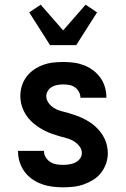

<svg xmlns="http://www.w3.org/2000/svg" viewBox="-20 -793 540 821"><path d="M249 8Q226 8 203 5Q180 2 158 -6Q136 -14 117 -27.5Q98 -41 84.5 -59.5Q71 -78 64 -100.5Q57 -123 57 -146V-148H168V-147Q168 -133 175.5 -120.5Q183 -108 195 -100.5Q207 -93 221 -90.5Q235 -88 249 -88Q262 -88 275.5 -90Q289 -92 301 -97.5Q313 -103 321.5 -114Q330 -125 330 -138Q330 -155 319.5 -168Q309 -181 295 -189.5Q281 -198 265.5 -202Q250 -206 234.5 -210.5Q219 -215 203.5 -220.5Q188 -226 173.5 -233Q159 -240 145.5 -249Q132 -258 120 -268.5Q108 -279 98 -292Q88 -305 81 -320Q74 -335 70.5 -350.5Q67 -366 67 -383Q67 -405 73.5 -426Q80 -447 93.5 -465Q107 -483 125.5 -495.5Q144 -508 164.5 -515.5Q185 -523 207 -525.5Q229 -528 251 -528Q274 -528 296 -525Q318 -522 339 -514Q360 -506 378 -492.5Q396 -479 409 -461Q422 -443 428.5 -421Q435 -399 435 -377V-375H324Q324 -388 317.5 -400Q311 -412 300.5 -419.5Q290 -427 277 -429.5Q264 -432 251 -432Q239 -432 226.5 -430Q214 -428 203 -422Q192 -416 185 -405Q178 -394 178 -382Q178 -366 188 -352.5Q198 -339 212 -330.5Q226 -322 242 -318Q258 -314 273.5 -309.5Q289 -305 304.5 -299.5Q320 -294 334.5 -287Q349 -280 362.5 -271.5Q376 -263 388 -252Q400 -241 410 -228Q420 -215 427 -200.5Q434 -186 437.5 -170Q441 -154 441 -138Q441 -115 433.5 -93.5Q426 -72 412 -54Q398 -36 378.5 -24Q359 -12 338 -4.5Q317 3 294 5.5Q271 8 249 8ZM194 -600 105 -740 154 -773 250 -663 346 -773 395 -740 306 -600Z"/></svg>

Font: Iosevka Curly
Style: Bold
Weight: 700
Monospace: yes
Designer: Belleve Invis
Foundry: Belleve Invis
Version: Version 22.1.2; ttfautohint (v1.8.4)